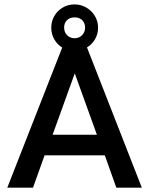

<svg xmlns="http://www.w3.org/2000/svg" viewBox="-20 -869 690 889"><path d="M268.1 -648.9Q244.6 -663.1 231 -687.5Q217.3 -711.9 217.3 -740.7Q217.3 -770.5 231.7 -795.2Q246.1 -819.8 270.8 -834.2Q295.4 -848.6 325.2 -848.6Q354 -848.6 379.2 -834.2Q404.3 -819.8 419.2 -795.2Q434.1 -770.5 434.1 -740.7Q434.1 -711.9 420.2 -687.7Q406.2 -663.6 382.8 -649.4L636.7 0H518.6L465.3 -149.9H186.5L132.8 0H13.7ZM374 -741.7Q374 -762.2 360.8 -775.4Q347.7 -788.6 325.2 -788.6Q303.2 -788.6 290 -775.4Q276.9 -762.2 276.9 -741.7Q276.9 -719.7 290.8 -705.8Q304.7 -691.9 325.2 -691.9Q346.2 -691.9 360.1 -706.1Q374 -720.2 374 -741.7ZM223.6 -245.1H428.7L326.2 -529.3Z"/></svg>

Font: Acari Sans SemiBold
Style: Regular
Weight: 600
Designer: Alfredo Marco Pradil and Stefan Peev
Foundry: Hanken Design Co.
Version: Version 1.045;January 11, 2019;FontCreator 11.5.0.2425 64-bi